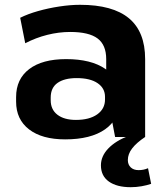

<svg xmlns="http://www.w3.org/2000/svg" viewBox="-20 -570 687 799"><path d="M422 -194V-324Q422 -383 386 -410Q350 -437 272 -437Q225 -437 177 -425Q129 -413 85 -390L64 -496Q96 -512 138.5 -524Q181 -536 227 -543Q273 -550 313 -550Q449 -550 516.5 -494Q584 -438 584 -324V0H459ZM251 10Q155 10 101 -31.5Q47 -73 47 -147V-166Q47 -241 101.5 -282.5Q156 -324 255 -324Q359 -324 418 -283.5Q477 -243 477 -169V-149Q477 -74 417.5 -32Q358 10 251 10ZM296 -71Q352 -71 384.5 -94Q417 -117 417 -156V-167Q417 -203 386 -224Q355 -245 299 -245Q248 -245 219.5 -225Q191 -205 191 -164V-153Q191 -114 219 -92.5Q247 -71 296 -71ZM524 209Q466 209 433 185.5Q400 162 400 118Q400 80 430.5 48Q461 16 516 -5L584 0Q548 24 530 47.5Q512 71 512 96Q512 115 524 126.5Q536 138 557 138Q578 138 596 130L609 195Q592 201 569.5 205Q547 209 524 209Z"/></svg>

Font: Pathway Extreme 28pt
Style: Bold
Weight: 700
Designer: Eduardo Rodriguez Tunni
Foundry: Eduardo Rodriguez Tunni
Version: Version 1.001;gftools[0.9.26]